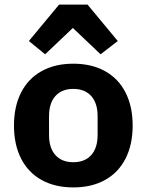

<svg xmlns="http://www.w3.org/2000/svg" viewBox="-20 -806 640 838"><path d="M41 -258Q41 -341 72 -402Q103 -463 161.5 -495.5Q220 -528 300 -528Q380 -528 438.5 -495.5Q497 -463 528 -402Q559 -341 559 -258Q559 -175 528 -114Q497 -53 438.5 -20.5Q380 12 300 12Q220 12 161.5 -20.5Q103 -53 72 -114Q41 -175 41 -258ZM406 -217V-299Q406 -356 378 -387Q350 -418 300 -418Q250 -418 222 -387Q194 -356 194 -299V-217Q194 -160 222 -129Q250 -98 300 -98Q350 -98 378 -129Q406 -160 406 -217ZM362 -786 494 -627 419 -569 298 -684 177 -569 106 -627 238 -786Z"/></svg>

Font: iA Writer Duo V
Style: Regular
Weight: 400
Designer: Mike Abbink, Paul van der Laan, Pieter van Rosmalen, Oliver Reichenstein
Foundry: Information Architects Inc.
Version: Version 2.000